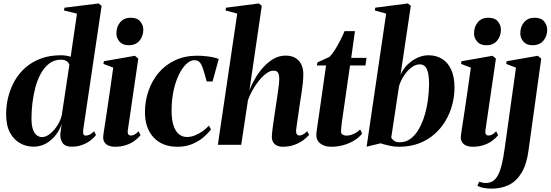

<svg xmlns="http://www.w3.org/2000/svg" viewBox="-20 -837 3184 1110"><path d="M461 -86Q459 -68.5 462.5 -60.8Q466 -53 476 -53Q487 -53 499.2 -59.2Q511.5 -65.5 524 -78.5L535 -56.5Q522 -39 501 -23.5Q480 -8 453.2 1.5Q426.5 11 395 11Q354 11 339.8 -13.8Q325.5 -38.5 329.5 -69L336.5 -120.5Q326.5 -88 303.5 -57.8Q280.5 -27.5 247.5 -8.2Q214.5 11 173.5 11Q132.5 11 96.5 -8.8Q60.5 -28.5 38 -69.8Q15.5 -111 15.5 -176Q15.5 -228.5 28.2 -278.5Q41 -328.5 66 -371.8Q91 -415 129 -447.8Q167 -480.5 217.5 -499Q268 -517.5 331.5 -517.5Q348 -517.5 363 -515Q378 -512.5 388.5 -508.5L425 -758L350 -776.5L352.5 -792.5L550 -817L567.5 -803.5ZM381 -462Q379.5 -472.5 367 -482.2Q354.5 -492 332.5 -492Q294 -492 265.2 -470.2Q236.5 -448.5 216.5 -412.5Q196.5 -376.5 184.8 -332.5Q173 -288.5 167.5 -242.2Q162 -196 162 -154.5Q162 -111 171 -87Q180 -63 194 -53.8Q208 -44.5 223 -44.5Q245.5 -44.5 269 -63.2Q292.5 -82 311 -110.8Q329.5 -139.5 337 -170Z M643 11.5Q625 11.5 608.8 5.2Q592.5 -1 583.2 -16Q574 -31 577.5 -56Q578 -62 582 -87.5Q586 -113 592 -152.8Q598 -192.5 605.2 -241.2Q612.5 -290 620 -342.8Q627.5 -395.5 634.5 -446L578 -467.5L580.5 -483L760 -514.5L779.5 -498L719 -84.5Q717 -65.5 722.2 -59.5Q727.5 -53.5 736 -53.5Q747.5 -53.5 757.5 -58.8Q767.5 -64 781 -78L792.5 -55.5Q778.5 -38 757.2 -22.5Q736 -7 707.5 2.2Q679 11.5 643 11.5ZM723.5 -575.5Q689.5 -575.5 671.2 -596.2Q653 -617 653 -644.5Q653 -682.5 675 -708.5Q697 -734.5 735.5 -734.5Q773.5 -734.5 791 -712.8Q808.5 -691 808.5 -665Q808.5 -629 786.8 -602.2Q765 -575.5 723.5 -575.5Z M1006.5 11.5Q918.5 11.5 868.2 -42.2Q818 -96 818 -189Q818 -251.5 837.8 -310Q857.5 -368.5 896 -414.8Q934.5 -461 991 -488Q1047.5 -515 1121 -515Q1149.5 -515 1184.5 -510.5Q1219.5 -506 1244.5 -496L1209 -366H1175Q1162 -414.5 1153 -441.2Q1144 -468 1133 -478.5Q1122 -489 1103.5 -489Q1080.5 -489 1057.2 -467.2Q1034 -445.5 1014.8 -406.5Q995.5 -367.5 983.8 -314.2Q972 -261 972 -197Q972 -145.5 983 -111.8Q994 -78 1014 -61.5Q1034 -45 1061 -45Q1084.5 -45 1108.2 -54.8Q1132 -64.5 1152.8 -79.5Q1173.5 -94.5 1187.5 -110.5L1200 -89Q1182 -65 1154.5 -42Q1127 -19 1090.2 -3.8Q1053.5 11.5 1006.5 11.5Z M1612 11.5Q1598 11.5 1583.8 5.8Q1569.5 0 1560.5 -13Q1551.5 -26 1551.5 -48Q1551.5 -57.5 1553.8 -76.8Q1556 -96 1559.5 -121Q1563 -146 1567 -172.5Q1571 -199 1574.5 -222Q1578.5 -248 1582 -271.8Q1585.5 -295.5 1588.2 -316.2Q1591 -337 1592.8 -353.2Q1594.5 -369.5 1594.5 -379.5Q1594.5 -395.5 1591.8 -406.5Q1589 -417.5 1581.5 -423Q1574 -428.5 1560 -428.5Q1542 -428.5 1520.8 -413.2Q1499.5 -398 1479 -373Q1458.5 -348 1441.2 -318Q1424 -288 1413.5 -258L1374.5 0H1239.5L1351.5 -758.5L1284 -776.5L1286.5 -792.5L1476.5 -817L1493.5 -803.5L1422 -315.5Q1435.5 -350 1456.2 -385.2Q1477 -420.5 1504 -450Q1531 -479.5 1562.8 -497.5Q1594.5 -515.5 1630.5 -515.5Q1666.5 -515.5 1689 -501.2Q1711.5 -487 1722.5 -463.2Q1733.5 -439.5 1733.5 -410.5Q1733.5 -385 1730.8 -357.5Q1728 -330 1723.5 -300.8Q1719 -271.5 1714 -241Q1711 -220 1707.8 -197.2Q1704.5 -174.5 1701.2 -152.5Q1698 -130.5 1695.5 -112.2Q1693 -94 1691.5 -82.5Q1691.5 -65.5 1697 -59.5Q1702.5 -53.5 1710 -53.5Q1719 -53.5 1731 -59.2Q1743 -65 1756 -78.5L1767 -57.5Q1755 -43 1733.8 -27Q1712.5 -11 1682.2 0.2Q1652 11.5 1612 11.5Z M1964 -183.5Q1960 -157.5 1957.2 -136.2Q1954.5 -115 1953 -100.5Q1951.5 -86 1951.5 -77.5Q1951.5 -64 1961 -58.5Q1970.5 -53 1982 -53Q2002 -53 2024 -62.5Q2046 -72 2062.5 -89L2073.5 -64.5Q2052.5 -38.5 2022.2 -21.5Q1992 -4.5 1959.2 3.5Q1926.5 11.5 1896.5 11.5Q1854 11.5 1830 -8.8Q1806 -29 1809 -65Q1809.5 -71 1811 -82Q1812.5 -93 1814.8 -108.8Q1817 -124.5 1820.2 -145.5Q1823.5 -166.5 1827 -192.5L1865 -458.5H1812L1815 -476L1884.5 -508Q1900 -523 1916.8 -549.8Q1933.5 -576.5 1948.2 -605.5Q1963 -634.5 1972 -657H2032L2010.5 -502.5H2099L2092.5 -458.5H2003.5Z M2295.5 -404Q2308.5 -436 2334 -461.5Q2359.5 -487 2391.5 -502.2Q2423.5 -517.5 2457 -517.5Q2501 -517.5 2534.8 -497.2Q2568.5 -477 2588 -435.5Q2607.5 -394 2607.5 -330Q2607.5 -279.5 2594.2 -230Q2581 -180.5 2554.8 -137Q2528.5 -93.5 2490 -60Q2451.5 -26.5 2400.5 -7.5Q2349.5 11.5 2287 11.5Q2259 11.5 2231 5.2Q2203 -1 2180.5 -8.5L2099.5 11L2212.5 -758.5L2147 -776.5L2149.5 -792.5L2337.5 -817L2355 -803.5ZM2242 -42.5Q2245.5 -32.5 2257.5 -23.5Q2269.5 -14.5 2290.5 -14.5Q2326.5 -14.5 2354.2 -35.5Q2382 -56.5 2402 -91.8Q2422 -127 2435 -171Q2448 -215 2454.2 -262Q2460.5 -309 2460.5 -353Q2460.5 -408 2448.2 -436.5Q2436 -465 2405.5 -465Q2382 -465 2357.2 -445.8Q2332.5 -426.5 2313.5 -396.8Q2294.5 -367 2286.5 -337Z M2710.5 11.5Q2692.5 11.5 2676.2 5.2Q2660 -1 2650.8 -16Q2641.5 -31 2645 -56Q2645.5 -62 2649.5 -87.5Q2653.5 -113 2659.5 -152.8Q2665.5 -192.5 2672.8 -241.2Q2680 -290 2687.5 -342.8Q2695 -395.5 2702 -446L2645.5 -467.5L2648 -483L2827.5 -514.5L2847 -498L2786.5 -84.5Q2784.5 -65.5 2789.8 -59.5Q2795 -53.5 2803.5 -53.5Q2815 -53.5 2825 -58.8Q2835 -64 2848.5 -78L2860 -55.5Q2846 -38 2824.8 -22.5Q2803.5 -7 2775 2.2Q2746.5 11.5 2710.5 11.5ZM2791 -575.5Q2757 -575.5 2738.8 -596.2Q2720.5 -617 2720.5 -644.5Q2720.5 -682.5 2742.5 -708.5Q2764.5 -734.5 2803 -734.5Q2841 -734.5 2858.5 -712.8Q2876 -691 2876 -665Q2876 -629 2854.2 -602.2Q2832.5 -575.5 2791 -575.5Z M3035.5 32.5Q3025 112.5 2995.8 161.2Q2966.5 210 2922.5 231.8Q2878.5 253.5 2822.5 253.5Q2797.5 253.5 2776.2 249.5Q2755 245.5 2740 237.5L2750 213.5Q2759.5 217 2769.5 219Q2779.5 221 2788.5 221Q2812 221 2829.2 210Q2846.5 199 2859.2 175Q2872 151 2881.2 112.2Q2890.5 73.5 2898 18.5L2963 -446L2906.5 -467.5L2909 -483L3089 -514.5L3109 -498ZM3058.5 -575.5Q3024.5 -575.5 3006.2 -596.2Q2988 -617 2988 -644.5Q2988 -682.5 3010 -708.5Q3032 -734.5 3070.5 -734.5Q3108.5 -734.5 3126 -712.8Q3143.5 -691 3143.5 -665Q3143.5 -629 3121.8 -602.2Q3100 -575.5 3058.5 -575.5Z"/></svg>

Font: Merriweather 144pt
Style: Bold Italic
Weight: 700
Italic angle: -7.8°
Version: Version 2.101